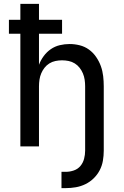

<svg xmlns="http://www.w3.org/2000/svg" viewBox="-20 -755 640 990"><path d="M297 215V131H319Q340 131 360.5 124Q381 117 394.5 101Q408 85 413.5 64Q419 43 419 22V-310Q419 -327 416.5 -344Q414 -361 407.5 -376.5Q401 -392 390.5 -405.5Q380 -419 365.5 -428Q351 -437 334 -440.5Q317 -444 300 -444Q283 -444 266 -440.5Q249 -437 234.5 -428Q220 -419 209.5 -405.5Q199 -392 192.5 -376.5Q186 -361 183.5 -344Q181 -327 181 -310V0H85V-581H26V-653H85V-735H181V-653H300V-581H181V-421Q190 -445 205.5 -466Q221 -487 242 -501.5Q263 -516 288 -522Q313 -528 339 -528Q365 -528 391 -521.5Q417 -515 438.5 -499.5Q460 -484 475.5 -461.5Q491 -439 500 -414Q509 -389 512 -362.5Q515 -336 515 -310V22Q515 48 510.5 74Q506 100 494 123Q482 146 463 164.5Q444 183 420.5 194.5Q397 206 371 210.5Q345 215 319 215Z"/></svg>

Font: Iosevka Medium Extended
Style: Regular
Weight: 500
Width: 7
Monospace: yes
Designer: Belleve Invis
Foundry: Belleve Invis
Version: Version 32.5.0; ttfautohint (v1.8.4)